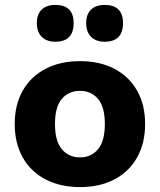

<svg xmlns="http://www.w3.org/2000/svg" viewBox="-20 -751 651 782"><path d="M306 11Q226 11 166 -20Q106 -51 73 -109Q40 -167 40 -246Q40 -325 73 -382.5Q106 -440 166 -471Q226 -502 306 -502Q386 -502 445.5 -471Q505 -440 538 -382.5Q571 -325 571 -246Q571 -167 538 -109Q505 -51 445.5 -20Q386 11 306 11ZM306 -110Q351 -110 379 -143Q407 -176 407 -246Q407 -316 379 -348.5Q351 -381 306 -381Q260 -381 232 -348.5Q204 -316 204 -246Q204 -176 232 -143Q260 -110 306 -110ZM406 -581Q371 -581 351 -601Q331 -621 331 -657Q331 -693 351 -712Q371 -731 406 -731Q481 -731 481 -657Q481 -581 406 -581ZM205 -581Q170 -581 150 -601Q130 -621 130 -657Q130 -693 150 -712Q170 -731 205 -731Q280 -731 280 -657Q280 -581 205 -581Z"/></svg>

Font: Chiron GoRound TC EB
Style: Regular
Weight: 700
Designer: Ryoko NISHIZUKA 西塚涼子 (kana, bopomofo & ideographs); Paul D. Hunt (Latin, Greek & Cyrillic); Sandoll Communications 산돌커뮤니
Foundry: Adobe
Version: Version 1.000;hotconv 1.1.1;makeotfexe 2.6.0